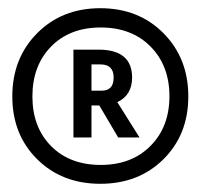

<svg xmlns="http://www.w3.org/2000/svg" viewBox="-20 -808 489 468"><path d="M104.5 -694.5Q59 -648 59 -573Q59 -498 104.5 -452Q150 -406 225.5 -406Q301 -406 347 -452.5Q393 -499 393 -573.5Q393 -648 347 -694.5Q301 -741 225.5 -741Q150 -741 104.5 -694.5ZM378.5 -727Q439 -666 439 -573Q439 -480 378.5 -420Q318 -360 224.5 -360Q131 -360 70.5 -420Q10 -480 10 -573Q10 -666 70.5 -727Q131 -788 224.5 -788Q318 -788 378.5 -727ZM225 -651H203V-587H228Q257 -587 257 -619Q257 -651 225 -651ZM203 -473H159V-687H220Q302 -687 302 -619Q302 -576 266 -559L320 -473H268L222 -551H203Z"/></svg>

Font: Hind Colombo
Style: Regular
Weight: 400
Designer: Jyotish Sonowal, Aditi Pimprikar
Foundry: Indian Type Foundry
Version: Version 1.000;PS 1.0;hotconv 1.0.86;makeotf.lib2.5.63406; tt